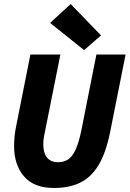

<svg xmlns="http://www.w3.org/2000/svg" viewBox="-20 -922 644 954"><path d="M248 12Q148 12 99 -46Q50 -104 50 -195Q50 -224 53 -250Q56 -276 62 -304L131 -651H280L207 -286Q203 -266 199 -246Q195 -226 195 -206Q195 -163 213.5 -139.5Q232 -116 268 -116Q297 -116 318 -129.5Q339 -143 355 -177Q371 -211 384 -273L459 -651H604L527 -265Q506 -161 469 -100.5Q432 -40 377.5 -14Q323 12 248 12ZM398 -673 229 -808 331 -902 482 -746Z"/></svg>

Font: Source Code Pro ExtraLight ExtraBold
Style: Italic
Weight: 800
Italic angle: -11°
Monospace: yes
Version: Version 1.016;hotconv 1.0.116;makeotfexe 2.5.65601